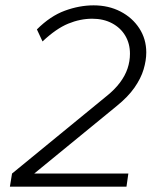

<svg xmlns="http://www.w3.org/2000/svg" viewBox="-20 -698 594 718"><path d="M17 0 25 -49 379 -339Q409 -363 428.5 -389Q448 -415 457 -442Q466 -469 466 -497Q466 -535 448.5 -564.5Q431 -594 399 -611Q367 -628 325 -628Q280 -628 235 -609.5Q190 -591 139 -543L118 -588Q168 -638 222.5 -658Q277 -678 330 -678Q386 -678 430.5 -655Q475 -632 501 -592Q527 -552 527 -502Q527 -472 517 -438.5Q507 -405 483 -370.5Q459 -336 417 -302L108 -49H460L453 0Z"/></svg>

Font: Gantari Light
Style: Italic
Weight: 300
Italic angle: -10°
Version: Version 1.000